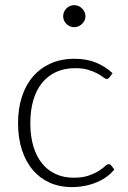

<svg xmlns="http://www.w3.org/2000/svg" viewBox="-20 -740 512 766"><path d="M416.5 -431Q414 -428.5 411.8 -426.8Q409.5 -425 405.5 -425Q400.5 -425 392 -431.8Q383.5 -438.5 369 -446.5Q354.5 -454.5 332.8 -461.2Q311 -468 280 -468Q237 -468 203.8 -452.8Q170.5 -437.5 147.5 -409Q124.5 -380.5 112.8 -340Q101 -299.5 101 -249Q101 -196.5 113.2 -156Q125.5 -115.5 148 -87.8Q170.5 -60 202.5 -45.5Q234.5 -31 273.5 -31Q309.5 -31 333.8 -39.5Q358 -48 373.8 -58Q389.5 -68 398.5 -76.5Q407.5 -85 413.5 -85Q419.5 -85 423.5 -80L436 -64Q424.5 -49 407 -36Q389.5 -23 367.5 -13.5Q345.5 -4 319.8 1.2Q294 6.5 266 6.5Q218.5 6.5 179.2 -10.8Q140 -28 111.8 -60.8Q83.5 -93.5 67.8 -141Q52 -188.5 52 -249Q52 -306 67 -353Q82 -400 111 -434Q140 -468 181.8 -486.8Q223.5 -505.5 277.5 -505.5Q326 -505.5 363.5 -490Q401 -474.5 429 -448ZM321 -675Q321 -666 317.2 -658.2Q313.5 -650.5 307.2 -644.5Q301 -638.5 293 -635Q285 -631.5 276 -631.5Q267 -631.5 259 -635Q251 -638.5 245 -644.5Q239 -650.5 235.5 -658.2Q232 -666 232 -675Q232 -684 235.5 -692.2Q239 -700.5 245 -706.5Q251 -712.5 259 -716Q267 -719.5 276 -719.5Q285 -719.5 293 -716Q301 -712.5 307.2 -706.5Q313.5 -700.5 317.2 -692.2Q321 -684 321 -675Z"/></svg>

Font: LatoLatin Light
Style: Regular
Weight: 300
Designer: Lukasz Dziedzic with Adam Twardoch and Botio Nikoltchev
Foundry: tyPoland Lukasz Dziedzic
Version: Version 2.015; 2015-08-06; http://www.latofonts.com/